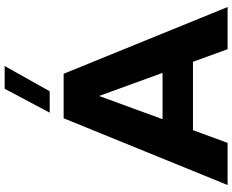

<svg xmlns="http://www.w3.org/2000/svg" viewBox="-106 -886 992 820"><g transform="rotate(-90 390.0 -476.0)"><path d="M484.9 -700.2 770 0H589.8L536.1 -147.9H244.1L189.9 0H9.8L294.9 -700.2ZM318.8 -759.8 420.9 -952.1H518.1L410.2 -759.8ZM291 -277.8H488.8L390.1 -548.8Z"/></g></svg>

Font: Gully
Style: Bold
Weight: 700
Designer: jaikishan Patel
Foundry: MagicType
Version: Version 1.000;Glyphs 3.2 (3242)